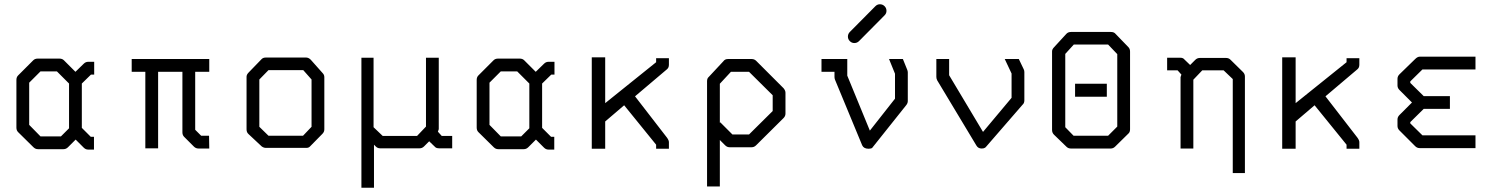

<svg xmlns="http://www.w3.org/2000/svg" viewBox="-20 -747 7060 901"><path d="M364 -147 406 -105H421V-45H394Q382 -45 373 -54L335 -92L299 -56Q290 -47 278 -47H158Q146 -47 137 -56L65 -127Q57 -135 57 -148V-372Q57 -385 65 -393L136 -464Q144 -472 157 -472H259Q272 -472 280 -464L334 -410L373 -448Q382 -457 394 -457H422V-397H407L364 -355ZM304 -145V-355L247 -412H170L117 -359V-161L170 -107H266Z M598 -410V-470H962V-410H896V-138L924 -110H961L962 -50H912Q899 -50 890 -59L844 -105Q836 -113 836 -126V-410H722V-51H662V-410Z M1197 -374V-152L1240 -110H1402L1442 -152V-374L1403 -418H1240ZM1147 -407 1208 -470Q1215 -477 1228 -477H1416Q1428 -477 1438 -467L1494 -404Q1502 -396 1502 -385V-140Q1502 -128 1493 -119L1435 -60Q1429 -53 1417.5 -53H1414H1228Q1217.5 -53 1208 -60L1146 -118Q1137 -126 1137 -140V-387Q1137 -397 1147 -407Z M1676 -476H1733V-150L1776 -109H1937L1979 -153V-476H2039V-141Q2039 -139 2035 -129L2053 -109H2102V-51H2041Q2026 -51 2020 -59L1994 -84L1970 -60Q1961 -51 1949 -51H1764Q1752 -51 1744 -59L1735 -68V134H1676Z M2524 -147 2566 -105H2581V-45H2554Q2542 -45 2533 -54L2495 -92L2459 -56Q2450 -47 2438 -47H2318Q2306 -47 2297 -56L2225 -127Q2217 -135 2217 -148V-372Q2217 -385 2225 -393L2296 -464Q2304 -472 2317 -472H2419Q2432 -472 2440 -464L2494 -410L2533 -448Q2542 -457 2554 -457H2582V-397H2567L2524 -355ZM2464 -145V-355L2407 -412H2330L2277 -359V-161L2330 -107H2426Z M2820 -177V-49H2757V-478H2820V-263L3059 -455V-474H3119V-443Q3119 -429.5 3110 -422L2960 -295L3110 -101Q3119 -88.5 3119 -80V-49H3059V-68L2909 -253Z M3358 -171 3360 -173 3417 -116H3495L3606 -226V-300L3495 -410H3410L3358 -354ZM3358 -90V128H3298V-366Q3298 -379.5 3306 -386L3375 -460Q3382 -470 3396 -470H3508Q3520 -470 3529 -461L3657 -333Q3666 -322 3666 -312V-214Q3666 -202 3657 -193L3528 -65Q3519 -56 3507 -56H3404Q3392 -56 3383 -65Z M4217 -470 4238 -418Q4240 -412 4240 -407V-273Q4240 -263 4233 -254L4072 -52Q4064.5 -49 4056 -49Q4033.5 -49 4026 -65L3898 -374Q3896 -380 3896 -386V-410H3835V-470H3956V-392L4062 -134L4180 -284V-401L4152 -470ZM3959 -575Q3959 -588 3968 -597L4088 -718Q4097 -727 4109 -727Q4122 -727 4131 -718Q4140 -709 4140 -696Q4140 -684 4131 -675L4011 -554Q4002 -545 3989 -545Q3977 -545 3968 -554Q3959 -563 3959 -575Z M4761 -470 4784 -422Q4787 -416 4787 -409V-276Q4787 -262.5 4778 -255L4608 -59L4603 -54Q4596.5 -50 4587 -50Q4570 -50 4562 -64L4378 -370Q4374 -378 4374 -386V-470H4434V-394L4593 -128L4727 -288V-402L4695 -470Z M4979 -494V-150L5018 -110H5180L5223 -153V-493L5180 -538H5019ZM4927 -526 4984 -588Q4992 -597 5006 -597H5193Q5208 -597 5215 -588L5275 -526Q5283 -518 5283 -505V-140Q5283 -126 5274 -119L5213 -59Q5204 -50 5192 -50H5006Q4993 -50 4985 -58L4926 -115Q4917 -124 4917 -137V-506Q4917 -516 4927 -526ZM5025 -354H5174V-293H5025Z M5565 -442 5589 -466Q5598 -475 5610 -475H5734Q5746 -475 5754 -467L5813 -409Q5822 -400 5822 -388V65H5765V-376L5722 -417H5622L5580 -373V-50H5520V-385Q5520 -387 5524 -397L5506 -417H5457V-476H5520Q5532 -476 5539 -467Z M6060 -177V-49H5997V-478H6060V-263L6299 -455V-474H6359V-443Q6359 -429.5 6350 -422L6200 -295L6350 -101Q6359 -88.5 6359 -80V-49H6299V-68L6149 -253Z M6904 -52H6642Q6630 -52 6621 -61L6547 -135Q6538 -144 6538 -156V-186Q6538 -198 6547 -207L6606 -266L6547 -325Q6538 -334 6538 -346V-377Q6538 -389 6547 -398L6621 -470Q6632 -481 6642 -481H6904V-421H6655L6598 -365V-358L6661 -296H6784V-236H6661L6598 -174V-168L6655 -112H6904Z"/></svg>

Font: 3270 Nerd Font Mono
Style: Regular
Weight: 400
Monospace: yes
Version: Version 3.0.1;Nerd Fonts 3.0.0